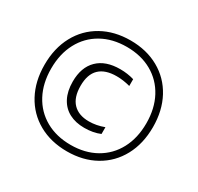

<svg xmlns="http://www.w3.org/2000/svg" viewBox="-160 -941 1177 1143"><g transform="rotate(30 428.0 -370.0)"><path d="M55.5 -370Q55.5 -483.5 102 -569.8Q148.5 -656 233 -703.5Q317.5 -751 428 -751Q538.5 -751 623 -703.5Q707.5 -656 754 -569.8Q800.5 -483.5 800.5 -370Q800.5 -256.5 754 -170.2Q707.5 -84 623 -36.5Q538.5 11 428 11Q317.5 11 233 -36.5Q148.5 -84 102 -170.2Q55.5 -256.5 55.5 -370ZM755 -370Q755 -471 714.5 -547Q674 -623 600 -664.8Q526 -706.5 428 -706.5Q330 -706.5 256 -664.8Q182 -623 141.5 -547Q101 -471 101 -370Q101 -269 141.5 -193Q182 -117 256 -75.2Q330 -33.5 428 -33.5Q526 -33.5 600 -75.2Q674 -117 714.5 -193Q755 -269 755 -370ZM251 -367Q251 -465 305.5 -518.5Q360 -572 459.5 -572Q510.5 -572 555.5 -558.5V-512Q508 -525 462.5 -525Q384.5 -525 344.2 -486.2Q304 -447.5 304 -368.5Q304 -289 342.8 -249Q381.5 -209 452 -209Q503 -209 555.5 -228.5V-182Q509 -162 447.5 -162Q388 -162 343.8 -185.2Q299.5 -208.5 275.2 -254.8Q251 -301 251 -367Z"/></g></svg>

Font: Encode Sans Light
Style: Regular
Weight: 300
Designer: Multiple Designers
Foundry: Impallari Type
Version: Version 2.000